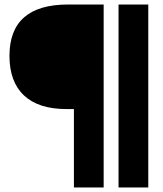

<svg xmlns="http://www.w3.org/2000/svg" viewBox="-20 -716 722 852"><path d="M308 116V-232H275Q151 -232 86.5 -292.5Q22 -353 22 -468Q22 -696 282 -696H440V116ZM638 -696V116H506V-696Z"/></svg>

Font: AmikoBold
Style: Bold
Weight: 700
Designer: Pablo Impallari, Rodrigo Fuenzalida, Andres Torresi
Foundry: Impallari Type
Version: Version 1.000; ttfautohint (v1.3)